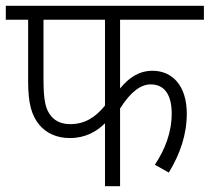

<svg xmlns="http://www.w3.org/2000/svg" viewBox="-20 -642 723 662"><path d="M394 -574H683V-622H0V-574H77V-362C77 -284 89 -244 116 -211C140 -183 175 -166 221 -166C275 -166 314 -189 342 -217V0H394V-268C431 -326 465 -351 500 -351C547 -351 572 -315 572 -251C572 -184 548 -125 514 -74L562 -47C601 -111 624 -178 624 -250C624 -348 573 -398 506 -398C460 -398 425 -375 394 -337ZM130 -574H342V-278C308 -236 271 -214 222 -214C193 -214 171 -224 157 -241C138 -263 130 -292 130 -368Z"/></svg>

Font: Noto Sans Devanagari UI SemiCondensed Light
Style: Regular
Weight: 300
Width: 4
Designer: Jelle Bosma - Monotype Design Team
Foundry: Monotype Imaging Inc.
Version: Version 2.004